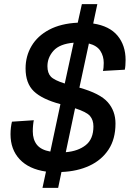

<svg xmlns="http://www.w3.org/2000/svg" viewBox="-20 -821 640 931"><path d="M186 90 203 11Q120 -1 75.5 -48.5Q31 -96 31 -170Q31 -187 33 -203.5Q35 -220 38 -231L144 -238Q142 -230 140.5 -215Q139 -200 139 -184Q139 -144 159 -119Q179 -94 224 -86L273 -316Q184 -340 144 -378.5Q104 -417 104 -489Q104 -549 133 -598Q162 -647 218.5 -677Q275 -707 357 -711L377 -801H452L432 -707Q511 -695 550 -648Q589 -601 589 -530Q589 -517 588 -504Q587 -491 585 -483L479 -477Q483 -490 483 -516Q483 -549 466.5 -574.5Q450 -600 411 -610L365 -396Q465 -368 502.5 -325.5Q540 -283 540 -222Q540 -147 506.5 -96Q473 -45 414 -17.5Q355 10 278 13L262 90ZM210 -500Q210 -467 226.5 -449.5Q243 -432 294 -416L337 -614Q269 -608 239.5 -575Q210 -542 210 -500ZM433 -208Q433 -239 416.5 -258.5Q400 -278 344 -296L299 -83Q359 -88 396 -117.5Q433 -147 433 -208Z"/></svg>

Font: Geist Mono Medium
Style: Italic
Weight: 500
Italic angle: -12°
Monospace: yes
Designer: Basement.studio, Andrés Briganti, Mateo Zaragoza
Foundry: Basement.studio, Vercel, Andrés Briganti, Guido Ferreyra, Mateo Zaragoza
Version: Version 1.500; ttfautohint (v1.8.4.7-5d5b)